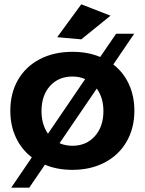

<svg xmlns="http://www.w3.org/2000/svg" viewBox="-20 -784 673 893"><path d="M605 -269Q605 -188 569 -125.5Q533 -63 467.5 -28.5Q402 6 317 6Q245 6 189 -18L116 89H32L128 -52Q80 -89 54 -144.5Q28 -200 28 -269Q28 -351 64 -413Q100 -475 165.5 -509Q231 -543 317 -543Q389 -543 446 -519L520 -627H604L507 -484Q554 -448 579.5 -392.5Q605 -337 605 -269ZM203 -162 376 -416Q351 -428 317 -428Q252 -428 212.5 -384Q173 -340 173 -267Q173 -206 203 -162ZM461 -267Q461 -330 430 -372L257 -118Q284 -106 317 -106Q381 -106 421 -150.5Q461 -195 461 -267ZM358 -764 494 -711 358 -601 246 -611Z"/></svg>

Font: Montserrat arm2 SemiBold
Style: Regular
Weight: 600
Designer: Julieta Ulanovsky
Foundry: Julieta Ulanovsky
Version: Version 6.000